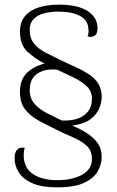

<svg xmlns="http://www.w3.org/2000/svg" viewBox="-20 -721 502 827"><path d="M226 86Q160 86 120 68.5Q80 51 61.5 22.5Q43 -6 43 -39Q43 -56 47.5 -66.5Q52 -77 61.5 -82Q71 -87 87 -84Q84 -77 83 -69Q82 -61 82 -50Q83 3 122.5 29Q162 55 226 55Q292 55 334 31.5Q376 8 376 -36Q376 -73 352.5 -94Q329 -115 293.5 -130Q258 -145 220 -164Q181 -183 146 -202Q111 -221 88.5 -249.5Q66 -278 66 -325Q66 -378 96 -407Q126 -436 172 -447Q128 -470 97 -499.5Q66 -529 66 -585Q66 -627 89 -653Q112 -679 150 -690Q188 -701 233 -701Q315 -701 357.5 -673.5Q400 -646 400 -599Q400 -587 396.5 -578Q393 -569 382 -565Q377 -562 371 -562Q365 -562 357 -564Q360 -572 361 -579.5Q362 -587 361 -594Q360 -633 325.5 -652Q291 -671 230 -671Q199 -671 171 -664Q143 -657 125.5 -639.5Q108 -622 108 -592Q108 -556 127 -533Q146 -510 177 -494Q208 -478 243 -461Q273 -447 304 -433Q335 -419 361 -402.5Q387 -386 402.5 -362Q418 -338 418 -303Q418 -280 407 -253.5Q396 -227 369 -207Q342 -187 291 -180Q325 -166 353.5 -148Q382 -130 400 -105.5Q418 -81 418 -44Q418 -15 402 15Q386 45 344.5 65.5Q303 86 226 86ZM246 -202Q280 -200 309.5 -208.5Q339 -217 357.5 -239Q376 -261 376 -296Q376 -328 354 -349Q332 -370 298.5 -386.5Q265 -403 226 -421Q174 -426 141 -404Q108 -382 108 -333Q108 -297 129 -273.5Q150 -250 181.5 -234Q213 -218 246 -202Z"/></svg>

Font: Arima Thin ExtraLight
Style: Regular
Weight: 250
Version: Version 1.100